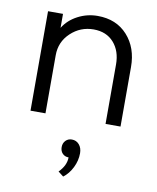

<svg xmlns="http://www.w3.org/2000/svg" viewBox="-90 -594 785 960"><g transform="rotate(10 302.5 -114.5)"><path d="M328 -525Q423 -525 479.5 -462.5Q536 -400 536 -302V0H460V-302Q460 -370 422.5 -412.5Q385 -455 320 -455Q253 -455 204 -409Q155 -363 155 -295V0H79V-505H155V-434Q181 -476 228 -500.5Q275 -525 328 -525ZM307 197Q288 197 276 184.5Q264 172 264 152Q264 132 276.5 119Q289 106 308 106Q331 106 345.5 123Q360 140 360 167Q360 204 342.5 239.5Q325 275 297 296L270 275Q307 238 307 197Z"/></g></svg>

Font: Metropolitano
Style: Regular
Weight: 400
Designer: Fonts by Alex Slobzheninov & Chris M. Simpson / Changes by Cristiano Sobral
Foundry: Fonts by Alex Slobzheninov & Chris M. Simpson / Changes by Cristiano Sobral
Version: Version 1.00;August 30, 2020;FontCreator 13.0.0.2681 64-bit